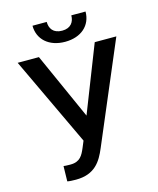

<svg xmlns="http://www.w3.org/2000/svg" viewBox="-130 -982 890 1082"><g transform="rotate(-15 314.5 -440.5)"><path d="M153.8 -710.9H29.8L274.9 -191.4L258.8 -152.8C242.2 -114.3 226.1 -80.1 169.9 -80.1H161.1C149.4 -80.1 134.8 -81.1 128.9 -82L127 6.8C135.3 9.3 161.1 10.3 177.2 10.3C288.1 10.3 327.6 -54.7 357.4 -126L605.5 -710.9H479.5L327.6 -323.2ZM391.1 -891.1C391.1 -853.5 370.6 -820.8 319.8 -820.8C267.1 -820.8 247.6 -853.5 247.6 -891.1H164.6C164.6 -811.5 225.1 -755.9 319.8 -755.9C414.1 -755.9 474.1 -810.5 474.1 -891.1Z"/></g></svg>

Font: Bert Sans Medium
Style: Regular
Weight: 500
Designer: Christian Robertson (Google), Cristiano Sobral
Foundry: Google, Cristiano Sobral
Version: Version 3.101